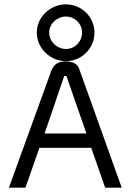

<svg xmlns="http://www.w3.org/2000/svg" viewBox="-20 -862 602 882"><path d="M206 -712C206 -753 242 -786 283 -786C324 -786 357 -753 357 -712C357 -671 324 -637 283 -637C242 -637 206 -671 206 -712ZM149 -712C149 -640 211 -581 283 -581C355 -581 414 -640 414 -712C414 -784 355 -842 283 -842C211 -842 149 -784 149 -712ZM539 0 343 -548C335 -570 311 -580 281 -580C224 -579 218 -542 207 -513L21 0H97L161 -183H399L463 0ZM185 -249 275 -513H285L377 -249Z"/></svg>

Font: Charger
Style: Regular
Weight: 400
Designer: Jasper
Foundry: Cannot Into Space Fonts
Version: Version 0.98